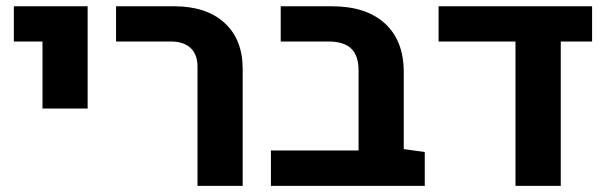

<svg xmlns="http://www.w3.org/2000/svg" viewBox="-20 -605 1980 625"><path d="M118.3 -251.8V-469.9H25.1V-584.6H265.3V-251.8Z M622.9 0V-388.2Q622.9 -427.7 600.4 -448.8Q577.9 -469.9 535.9 -469.9H357.8V-584.6H546.5Q651.4 -584.6 710.7 -530.7Q770 -476.8 770 -380.5V0Z M861.9 0V-115.1H1147.2L1294.3 -119.7L1362.7 -110.1V0ZM1147.2 -34V-376.4Q1147.2 -423.8 1123.2 -446.9Q1099.3 -469.9 1049.3 -469.9H893.8V-584.6H1059.8Q1171.5 -584.6 1232.9 -528.7Q1294.3 -472.8 1294.3 -369.8V-34Z M1407.7 -584.6H1907.4V-469.9H1805.4V0H1658V-469.9H1407.7Z"/></svg>

Font: Heebo
Style: Regular
Weight: 400
Designer: Oded Ezer
Foundry: Ezer Type House
Version: Version 3.100